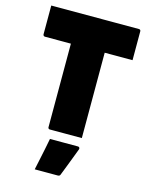

<svg xmlns="http://www.w3.org/2000/svg" viewBox="-137 -786 874 1119"><g transform="rotate(15 300.0 -226.5)"><path d="M30 -700H559Q564 -700 567 -697Q570 -694 570 -689Q570 -645 570 -602.5Q570 -560 570 -515H41Q38 -515 35.5 -516.5Q33 -518 31.5 -520.5Q30 -523 30 -526Q30 -571 30 -613.5Q30 -656 30 -700ZM402 0Q354 0 306 0Q258 0 209 0Q204 0 201 -3Q198 -6 198 -11Q198 -91 198 -169.5Q198 -248 198 -326Q198 -404 198 -482.5Q198 -561 198 -641H410L402 -624Q402 -589 402 -547.5Q402 -506 402 -469.5Q402 -433 402 -412Q402 -360 402 -309Q402 -258 402 -206Q402 -154 402 -100Q402 -73 402 -47.5Q402 -22 402 0ZM224 53Q273 53 311 53Q349 53 393 53Q399 53 402 57.5Q405 62 403 68Q392 98 381.5 124.5Q371 151 361 178Q351 205 338 237Q337 241 333.5 244Q330 247 323 247Q296 247 262.5 247Q229 247 184 247Q192 212 198 181Q204 150 211 119Q218 88 224 53Z"/></g></svg>

Font: Recursive Monospace Black
Style: Regular
Weight: 900
Version: Version 1.047